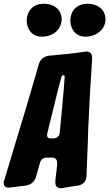

<svg xmlns="http://www.w3.org/2000/svg" viewBox="-30 -1009 581 1021"><path d="M424 -814C479 -814 531 -849 531 -908C531 -949 499 -989 435 -989C375 -989 344 -947 344 -900C344 -856 371 -814 424 -814ZM192 -814C256 -814 298 -856 298 -908C298 -949 267 -989 202 -989C142 -989 112 -945 112 -900C112 -856 139 -814 192 -814ZM313 -11C333 -14 351 -17 368 -20L384 -22C411 -26 429 -45 430 -72L434 -179C435 -204 436 -228 437 -251L439 -321C444 -418 448 -519 455 -615L460 -697C460 -720 454 -735 427 -735L422 -734H420C389 -729 358 -725 327 -722L232 -713C205 -710 184 -694 176 -667L162 -617C130 -507 87 -360 58 -268L-8 -48C-11 -43 -10 -38 -10 -34C-10 -18 1 -11 16 -11L21 -12H23L42 -14C59 -17 78 -18 98 -21L106 -22C133 -25 155 -43 162 -70L182 -141C187 -161 200 -171 221 -171H246C267 -171 274 -159 274 -140L273 -123L264 -46C264 -23 269 -8 296 -8L301 -9H303ZM308 -522C304 -483 301 -447 298 -412C295 -383 293 -355 290 -328L288 -306C286 -285 275 -274 255 -273H240C225 -273 220 -281 220 -292C220 -293 221 -297 222 -302L276 -522L297 -601C298 -605 302 -608 307 -609C312 -609 314 -607 314 -602Z"/></svg>

Font: Bangerz
Style: Bold
Weight: 700
Designer: vernon adams
Foundry: Vernon Adams
Version: Version 2.10;December 28, 2023;FontCreator 13.0.0.2683 64-bi